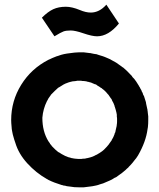

<svg xmlns="http://www.w3.org/2000/svg" viewBox="-20 -792 685 825"><path d="M28 -276Q28 -358 71 -427.5Q114 -497 188 -535Q192 -537 195 -538Q200 -541 223 -550Q229 -552 230 -552Q232 -553 237 -554.5Q242 -556 245 -557Q262 -562 300 -566Q303 -566 308.5 -566.5Q314 -567 317 -567H325H333H341Q344 -566 349 -566Q354 -566 357 -565Q362 -565 365 -564Q370 -564 372 -563Q376 -562 384 -560.5Q392 -559 395 -559Q397 -558 402 -556.5Q407 -555 410 -554Q424 -550 431 -547Q434 -546 438 -544Q441 -543 445 -541Q455 -537 459 -534Q462 -533 479 -523Q487 -518 503 -506Q504 -505 506 -503.5Q508 -502 509 -502Q523 -491 547 -465Q547 -464 548.5 -462Q550 -460 551 -459L556 -454L565 -442Q569 -435 577 -423Q577 -422 578 -420.5Q579 -419 580 -418Q581 -417 581 -416L584 -410Q585 -408 586.5 -406Q588 -404 588 -403Q588 -402 589 -399.5Q590 -397 591 -396Q592 -395 593 -392.5Q594 -390 594 -389Q594 -388 595 -385.5Q596 -383 597 -382Q598 -381 599 -378.5Q600 -376 600 -375Q604 -361 607 -353Q607 -352 607.5 -349.5Q608 -347 608 -346Q612 -329 613 -323Q614 -321 614 -315Q615 -313 615 -308Q616 -305 616 -300Q616 -295 617 -292V-276Q617 -260 616 -252Q616 -247 614 -237Q607 -183 573 -124Q567 -116 565 -112Q564 -111 562.5 -109Q561 -107 560 -106Q548 -90 541 -83Q531 -73 531 -72Q527 -68 525 -67L520 -62Q516 -58 514 -57Q500 -45 496 -43Q493 -41 487 -36.5Q481 -32 478 -30Q477 -30 474.5 -29Q472 -28 471 -27Q461 -20 451 -16Q433 -8 423 -4Q422 -4 419.5 -3Q417 -2 416 -2Q413 -1 408 0.5Q403 2 401 3Q399 3 393 5L378 8Q377 8 374.5 8.5Q372 9 371 9Q359 11 355 11Q352 12 347 12Q342 12 339 13H323Q296 13 283 10Q279 10 267 8Q266 8 263.5 7Q261 6 260 6Q258 6 256 5.5Q254 5 252 5Q248 3 245 3Q212 -7 188 -19Q186 -20 184 -21.5Q182 -23 181 -23Q135 -49 97.5 -90Q60 -131 46 -178Q42 -188 35 -214L32 -229Q30 -239 30 -245Q28 -265 28 -276ZM322 -109H326Q332 -109 335 -110Q344 -110 348 -111Q349 -111 350 -112H352Q354 -112 357 -113Q360 -114 361 -114Q379 -118 392 -126Q396 -127 400 -130Q401 -130 403 -132Q404 -132 405.5 -133Q407 -134 408 -135Q409 -136 410 -136Q411 -137 414 -139Q416 -140 420.5 -143.5Q425 -147 427 -149Q441 -163 447 -171Q447 -172 450 -175.5Q453 -179 454 -181Q455 -182 456.5 -184.5Q458 -187 459 -188Q460 -188 460 -190Q460 -192 461 -192Q463 -195 467 -203Q468 -205 469.5 -209Q471 -213 472 -215Q472 -217 473 -219.5Q474 -222 475 -223Q476 -224 476 -227Q476 -230 477 -232Q479 -240 480 -245V-246Q481 -248 481 -249Q481 -250 481.5 -253Q482 -256 482 -258Q483 -262 483 -271V-276V-281Q483 -287 482 -290V-295V-299Q481 -307 477 -321Q475 -329 473 -334Q473 -335 472 -336V-338Q472 -339 471 -340.5Q470 -342 469.5 -344Q469 -346 468 -348L467 -350L465 -354Q464 -355 462.5 -358Q461 -361 461 -362Q461 -363 459.5 -365.5Q458 -368 457 -369Q456 -370 455 -371Q454 -372 454 -373Q454 -374 452 -376Q451 -378 449 -380Q449 -382 441 -390Q440 -392 436 -396L433 -399L430 -402Q426 -406 423 -408Q422 -408 420 -410L417 -413L413 -415Q412 -416 406 -420Q403 -422 399 -424Q393 -430 388 -430Q380 -434 376 -435Q376 -436 374 -436Q372 -436 372 -437Q370 -437 364 -439Q358 -441 355 -441Q354 -442 351 -442.5Q348 -443 347 -443Q346 -443 343 -443.5Q340 -444 338 -444H334Q332 -445 329 -445H320H311Q309 -445 307 -444Q302 -444 299 -443Q293 -443 290 -442L278 -439L276 -438Q275 -438 274 -438L270 -436H269Q268 -435 267 -435Q261 -433 259 -432Q257 -430 255 -430Q241 -422 234 -417L230 -415Q225 -411 215 -401L209 -395L200 -386L199 -385Q198 -384 198 -383Q197 -382 195.5 -379.5Q194 -377 193 -376Q189 -370 188 -369Q188 -368 186 -365Q184 -362 184 -361Q182 -359 182 -358Q165 -324 162 -286Q162 -227 188 -185Q190 -183 191 -181Q191 -180 193 -178Q195 -176 195 -174Q201 -168 203 -164L206 -161L209 -158L212 -155L218 -149Q220 -148 224 -144Q231 -137 234 -137Q240 -133 245 -130Q255 -124 260 -122Q262 -121 268 -119L269 -118Q270 -118 271 -118L275 -116Q276 -116 278 -116L279 -115Q280 -115 281.5 -114.5Q283 -114 284 -114Q285 -113 288 -112.5Q291 -112 292 -112H294L296 -111Q298 -111 301 -110.5Q304 -110 305 -110Q307 -110 311 -109.5Q315 -109 318 -109ZM214 -636 160 -716Q186 -742 209 -752.5Q232 -763 263 -763Q289 -763 323 -749Q349 -738 370 -738Q407 -738 437 -772L491 -691Q446 -636 397 -636Q376 -636 338 -649Q303 -661 284 -661Q264 -661 253 -657Q242 -653 214 -636Z"/></svg>

Font: Involve
Style: Bold
Weight: 700
Designer: Stefan Peev
Foundry: Context Ltd.
Version: Version 1.001